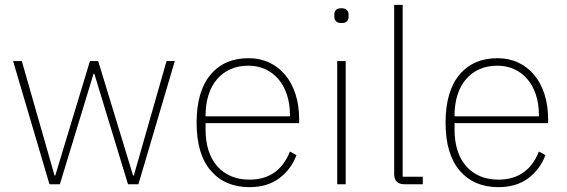

<svg xmlns="http://www.w3.org/2000/svg" viewBox="-20 -760 2338 792"><path d="M34 -508H70L205 -36H208L351 -508H385L529 -36H532L667 -508H701L551 0H508L369 -456H366L227 0H184Z M1009 12Q908 12 849.5 -56Q791 -124 791 -254Q791 -383 848 -451.5Q905 -520 1005 -520Q1052 -520 1090.5 -502Q1129 -484 1156.5 -451Q1184 -418 1199 -371.5Q1214 -325 1214 -268V-252H828V-225Q828 -178 840 -140Q852 -102 875.5 -75Q899 -48 932.5 -33.5Q966 -19 1009 -19Q1130 -19 1176 -135L1203 -120Q1180 -60 1131 -24Q1082 12 1009 12ZM1005 -489Q963 -489 930.5 -474.5Q898 -460 875 -433Q852 -406 840 -368Q828 -330 828 -284V-280H1176V-286Q1176 -332 1163.5 -369.5Q1151 -407 1128.5 -433.5Q1106 -460 1074.5 -474.5Q1043 -489 1005 -489Z M1389 -665Q1373 -665 1366 -672.5Q1359 -680 1359 -691V-700Q1359 -711 1365.5 -718.5Q1372 -726 1388 -726Q1404 -726 1411 -718.5Q1418 -711 1418 -700V-691Q1418 -680 1411.5 -672.5Q1405 -665 1389 -665ZM1371 -508H1406V0H1371Z M1649 0Q1606 0 1606 -42V-740H1641V-31H1724V0Z M2036 12Q1935 12 1876.5 -56Q1818 -124 1818 -254Q1818 -383 1875 -451.5Q1932 -520 2032 -520Q2079 -520 2117.5 -502Q2156 -484 2183.5 -451Q2211 -418 2226 -371.5Q2241 -325 2241 -268V-252H1855V-225Q1855 -178 1867 -140Q1879 -102 1902.5 -75Q1926 -48 1959.5 -33.5Q1993 -19 2036 -19Q2157 -19 2203 -135L2230 -120Q2207 -60 2158 -24Q2109 12 2036 12ZM2032 -489Q1990 -489 1957.5 -474.5Q1925 -460 1902 -433Q1879 -406 1867 -368Q1855 -330 1855 -284V-280H2203V-286Q2203 -332 2190.5 -369.5Q2178 -407 2155.5 -433.5Q2133 -460 2101.5 -474.5Q2070 -489 2032 -489Z"/></svg>

Font: IBM Plex Sans ExtLt
Style: Regular
Weight: 200
Designer: Mike Abbink, Paul van der Laan, Pieter van Rosmalen
Foundry: Bold Monday
Version: Version 3.005